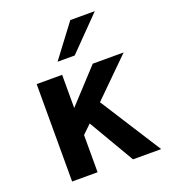

<svg xmlns="http://www.w3.org/2000/svg" viewBox="-145 -908 892 1013"><g transform="rotate(-20 301.0 -402.0)"><path d="M229 -620.1H325.2L504.9 -803.7H367.2ZM85 0H228V-209L276.9 -255.9L426.8 0H585L366.2 -342.8L573.2 -546.9H399.9L228 -360.8V-546.9H85Z"/></g></svg>

Font: Hack
Style: Bold
Weight: 700
Monospace: yes
Designer: Christopher Simpkins
Foundry: Christopher Simpkins
Version: Version 2.010